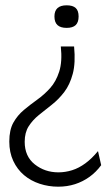

<svg xmlns="http://www.w3.org/2000/svg" viewBox="-20 -543 423 723"><path d="M259 -368Q265 -306 254 -265Q243 -224 222 -196.5Q201 -169 175.5 -149Q150 -129 126.5 -110Q103 -91 88 -67.5Q73 -44 73 -9Q73 46 111 76Q149 106 200 106Q226 106 251.5 98Q277 90 301.5 72Q326 54 349 26L361 79Q342 105 317 123Q292 141 262.5 150.5Q233 160 199 160Q163 160 129.5 149Q96 138 70.5 116.5Q45 95 30 63Q15 31 15 -10Q15 -54 30.5 -81.5Q46 -109 70 -129Q94 -149 120.5 -168Q147 -187 169 -211.5Q191 -236 203 -273.5Q215 -311 209 -368ZM231 -523Q254 -523 265 -513Q276 -503 276 -481Q276 -459 265 -448.5Q254 -438 231 -438Q208 -438 196.5 -448.5Q185 -459 185 -481Q185 -523 231 -523Z"/></svg>

Font: Bricolage Grotesque 96pt ExtraBold ExtraLight
Style: Regular
Weight: 250
Version: Version 1.001;gftools[0.9.33.dev8+g029e19f]